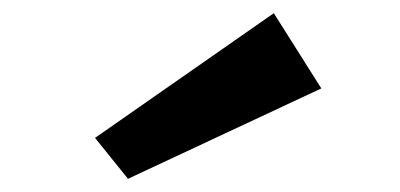

<svg xmlns="http://www.w3.org/2000/svg" viewBox="-20 -743 606 291"><path d="M174 -472 124 -534 395 -723 467 -609Z"/></svg>

Font: Lil Grotesk Black
Style: Regular
Weight: 900
Designer: Bastien Sozeau
Foundry: NBR — Bastien Sozeau
Version: Version 3.003; ttfautohint (v1.8.4.7-5d5b);gftools[0.9.33]